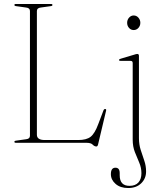

<svg xmlns="http://www.w3.org/2000/svg" viewBox="-20 -720 812 968"><path d="M235.5 -689 185.5 -682Q166 -680 166 -664.5V-40.5Q166 -14 206 -14H374.5Q416 -14 437 -30.5Q458 -47 475.5 -94.5L501.5 -163Q504.5 -170.5 510 -170.5Q517.5 -170.5 514.5 -160.5L474.5 8Q472 18.5 466 18.5Q456 18.5 447.2 9.2Q438.5 0 416 0H60.5Q52.5 0 52.5 -5Q52.5 -10 61.5 -11L111.5 -18Q131 -20 131 -35.5V-664.5Q131 -680 111.5 -682L61.5 -689Q52.5 -690 52.5 -695Q52.5 -700 60.5 -700H236.5Q244.5 -700 244.5 -695Q244.5 -690 235.5 -689ZM654 -568.5Q640 -568.5 630.5 -579.2Q621 -590 621 -605Q621 -620.5 630.8 -631.2Q640.5 -642 654 -642Q668 -642 677.8 -631Q687.5 -620 687.5 -605Q687.5 -590 677.8 -579.2Q668 -568.5 654 -568.5ZM680.5 -23Q680.5 8.5 689.5 36.2Q698.5 64 707.5 90.2Q716.5 116.5 716.5 144.5Q716.5 180 692 204Q667.5 228 626.5 228Q586.5 228 562.8 207.2Q539 186.5 539 158Q539 125.5 562 125.5Q583.5 125.5 583.5 153V163.5Q583.5 217 633 217Q662.5 217 677.8 200Q693 183 693 153.5Q693 125.5 682 100Q671 74.5 660 46.8Q649 19 649 -16V-402Q649 -413 639 -413H588.5Q580 -413 580 -417.5Q580 -421.5 588.5 -424L655.5 -444Q667 -448 672.5 -448Q680.5 -448 680.5 -438Z"/></svg>

Font: Fraunces 72pt Thin
Style: Regular
Weight: 100
Version: Version 1.000;[b76b70a41]